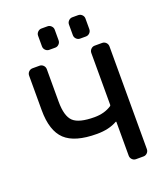

<svg xmlns="http://www.w3.org/2000/svg" viewBox="-166 -1074 1002 1164"><g transform="rotate(-20 335.0 -492.0)"><path d="M473.6 -273.4Q473.6 -278.3 469.7 -276.4Q417 -246.1 338.9 -246.1Q196.3 -246.1 134.3 -304.7Q72.3 -363.3 72.3 -496.1V-718.8Q72.3 -733.4 82.5 -743.7Q92.8 -753.9 107.4 -753.9H152.3Q166 -753.9 176.3 -743.7Q186.5 -733.4 186.5 -718.8V-509.8Q186.5 -416 223.1 -381.3Q259.8 -346.7 359.4 -346.7Q423.8 -346.7 469.7 -377Q473.6 -379.9 473.6 -384.8V-718.8Q473.6 -733.4 483.9 -743.7Q494.1 -753.9 507.8 -753.9H556.6Q570.3 -753.9 580.6 -743.7Q590.8 -733.4 590.8 -718.8V-56.6Q590.8 -42 580.6 -31.7Q570.3 -21.5 556.6 -21.5H507.8Q494.1 -21.5 483.9 -31.7Q473.6 -42 473.6 -56.6ZM240.2 -824.2Q226.6 -824.2 216.3 -834.5Q206.1 -844.7 206.1 -859.4V-927.7Q206.1 -941.4 216.3 -951.7Q226.6 -961.9 240.2 -961.9H279.3Q293 -961.9 303.2 -951.7Q313.5 -941.4 313.5 -927.7V-859.4Q313.5 -844.7 303.2 -834.5Q293 -824.2 279.3 -824.2ZM439.5 -824.2Q425.8 -824.2 415.5 -834.5Q405.3 -844.7 405.3 -859.4V-927.7Q405.3 -941.4 415.5 -951.7Q425.8 -961.9 439.5 -961.9H476.6Q491.2 -961.9 501.5 -951.7Q511.7 -941.4 511.7 -927.7V-859.4Q511.7 -844.7 501.5 -834.5Q491.2 -824.2 476.6 -824.2Z"/></g></svg>

Font: Gen Jyuu GothicL Medium
Style: Regular
Weight: 500
Designer: [Source Han Sans]
Ryoko NISHIZUKA  (kana & ideographs); Paul D. Hunt (Latin, Greek & Cyrillic); Wenlong ZHANG  (bopomofo
Version: Version 1.002.20150607